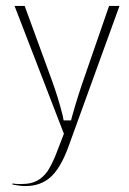

<svg xmlns="http://www.w3.org/2000/svg" viewBox="-20 -422 433 646"><path d="M22 195Q30 197 39 197Q39 197 40 197Q41 197 42 197H43Q43 197 44 197H45Q45 197 46 197H55Q84 197 104 186.5Q124 176 140 154Q154 132 166 103Q172 89 177.5 73.5Q183 58 190 41L195 28L29 -402H63L153 -156Q164 -126 173.5 -95.5Q183 -65 191 -33L194 -17H219L223 -32Q242 -100 266 -168L347 -402H382L209 75Q183 145 149.5 174.5Q116 204 66 204Q55 204 44 202.5Q33 201 22 199Z"/></svg>

Font: UN Bangla Thin
Style: Regular
Weight: 100
Designer: Desinged by Rajon, Unicode developed by Rashed (IMGN)
Version: Version 2.000;March 19, 2023;FontCreator 14.0.0.2901 64-bit